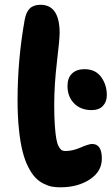

<svg xmlns="http://www.w3.org/2000/svg" viewBox="-20 -780 472 811"><path d="M234.9 11.2Q215.3 11.2 199.5 8.3Q183.6 5.4 164.3 -4.2Q145 -13.7 129.9 -29.3Q114.7 -44.9 100.1 -73Q85.4 -101.1 75.7 -138.9Q65.9 -176.8 60.1 -232.4Q54.2 -288.1 54.2 -356.9Q54.2 -528.3 84 -694.8Q89.8 -729 106 -744.4Q122.1 -759.8 150.9 -759.8Q231.9 -759.8 231.9 -640.1Q231.9 -614.7 220.5 -518.3Q209 -421.9 209 -336.9Q209 -285.2 211.7 -248.3Q214.4 -211.4 218.3 -191.2Q222.2 -170.9 229 -159.4Q235.8 -147.9 241.9 -145Q248 -142.1 256.8 -142.1Q286.6 -142.1 320.8 -157Q355 -171.9 369.1 -171.9Q410.2 -171.9 410.2 -109.9Q410.2 -55.7 359.4 -22.2Q308.6 11.2 234.9 11.2ZM367.2 -314.9Q320.8 -314.9 293 -343.3Q265.1 -371.6 265.1 -417Q265.1 -451.2 284.4 -469.5Q303.7 -487.8 336.9 -487.8Q383.3 -487.8 407.2 -454.8Q431.2 -421.9 431.2 -377.9Q431.2 -350.1 414.6 -332.5Q397.9 -314.9 367.2 -314.9Z"/></svg>

Font: Shantell Sans Irregular
Style: Bold
Weight: 700
Designer: Stephen Nixon, Anya Danilova, Shantell Martin
Foundry: Arrow Type
Version: Version 1.006;[9816181b4]